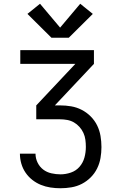

<svg xmlns="http://www.w3.org/2000/svg" viewBox="-20 -787 640 1022"><path d="M302 215Q275 215 248.5 211Q222 207 197.5 197Q173 187 152 170.5Q131 154 116 132Q101 110 93.5 84Q86 58 86 31H169Q169 56 180 78.5Q191 101 210 115.5Q229 130 253.5 135.5Q278 141 302 141Q330 141 357.5 131.5Q385 122 403.5 100.5Q422 79 429.5 51.5Q437 24 437 -5Q437 -24 434.5 -43Q432 -62 424 -79.5Q416 -97 403 -111.5Q390 -126 373.5 -135.5Q357 -145 338 -148.5Q319 -152 300 -152H173V-226L381 -447H88V-520H480V-447L272 -226H300Q330 -226 359 -221Q388 -216 414.5 -202.5Q441 -189 462.5 -167.5Q484 -146 497 -119.5Q510 -93 515 -63.5Q520 -34 520 -4Q520 25 515 54Q510 83 497 109.5Q484 136 463 157Q442 178 416 191.5Q390 205 360.5 210Q331 215 302 215ZM346 -586H254L126 -713L193 -767L300 -640L407 -767L474 -713Z"/></svg>

Font: Bmono
Style: Regular
Weight: 400
Monospace: yes
Designer: Belleve Invis
Foundry: Belleve Invis
Version: Version 11.2.2; ttfautohint (v1.8.2)